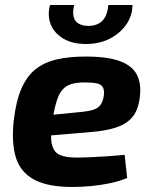

<svg xmlns="http://www.w3.org/2000/svg" viewBox="-20 -732 604 764"><path d="M320 -507Q411 -507 460.5 -487.5Q510 -468 527 -430Q544 -392 535 -336Q528 -290 504.5 -263.5Q481 -237 440 -224Q399 -211 336 -206L84 -185L95 -266L308 -287Q335 -290 352 -295.5Q369 -301 379 -313.5Q389 -326 393 -350Q396 -374 389 -385.5Q382 -397 364 -400.5Q346 -404 316 -404Q285 -404 264 -397.5Q243 -391 229 -375.5Q215 -360 206 -331.5Q197 -303 189 -258Q179 -193 186 -160Q193 -127 217 -116Q241 -105 284 -105Q308 -105 342 -106.5Q376 -108 411.5 -110.5Q447 -113 476 -116L486 -24Q456 -11 418 -3Q380 5 341 8.5Q302 12 268 12Q169 12 114.5 -18Q60 -48 42.5 -107.5Q25 -167 35 -255Q44 -331 65.5 -380Q87 -429 121.5 -456.5Q156 -484 205.5 -495.5Q255 -507 320 -507ZM411 -712H507Q507 -671 483.5 -636Q460 -601 418.5 -579Q377 -557 322 -557Q267 -557 231 -579Q195 -601 181.5 -636Q168 -671 179 -712H275Q265 -668 281 -648.5Q297 -629 332 -629Q366 -629 386.5 -648.5Q407 -668 411 -712Z"/></svg>

Font: Exo 2
Style: Bold Italic
Weight: 700
Italic angle: -8°
Designer: Natanael Gama
Foundry: Natanael Gama
Version: Version 2.010